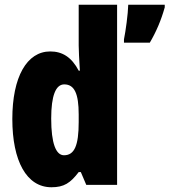

<svg xmlns="http://www.w3.org/2000/svg" viewBox="-20 -780 715 810"><path d="M197 10C250 10 277 -8 312 -54H321L344 0H474V-760H312V-588C312 -567 314 -532 317 -482H312C282 -539 243 -563 192 -563C93 -563 32 -455 32 -278C32 -101 92 10 197 10ZM675 -749V-760H521C520 -720 510 -648 503 -614V-600H612C639 -646 660 -695 675 -749ZM250 -125C216 -125 196 -175 196 -280C196 -376 215 -424 251 -424C294 -424 312 -385 312 -297V-265C312 -166 294 -125 250 -125Z"/></svg>

Font: Noto Sans Thai ExtCond Blk
Style: Regular
Weight: 900
Width: 2
Designer: Monotype Design Team
Foundry: Monotype Imaging Inc.
Version: Version 2.002